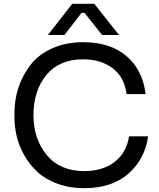

<svg xmlns="http://www.w3.org/2000/svg" viewBox="-20 -972 835 1010"><path d="M319 -788H232L360 -952H476L606 -788H517L425 -904H409ZM423 18Q346 18 282.5 -5.5Q219 -29 178 -66.5Q137 -104 108.5 -154Q80 -204 68 -254.5Q56 -305 56 -356V-378Q56 -447 77 -511Q98 -575 139.5 -629.5Q181 -684 253 -717Q325 -750 417 -750Q561 -750 646 -676.5Q731 -603 746 -477H646Q634 -567 572 -613.5Q510 -660 417 -660Q292 -660 224 -577.5Q156 -495 156 -366Q156 -241 226 -156.5Q296 -72 423 -72Q519 -72 582 -119.5Q645 -167 659 -255H759Q743 -136 656 -59Q569 18 423 18Z"/></svg>

Font: Sora
Style: Regular
Weight: 400
Designer: Jonathan Barnbrook, Julián Moncada
Foundry: Barnbrook Fonts
Version: Version 2.000